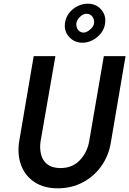

<svg xmlns="http://www.w3.org/2000/svg" viewBox="-20 -1005 702 1043"><path d="M395 -878Q397 -898 416 -915Q435 -932 453 -930Q471 -929 482 -914.5Q493 -900 491 -880Q489 -861 469 -844Q449 -827 431 -828Q413 -830 403 -844.5Q393 -859 395 -878ZM333 -880Q327 -836 355.5 -804.5Q384 -773 427 -773Q457 -773 483.5 -787Q510 -801 528.5 -824.5Q547 -848 551 -878Q557 -923 529 -954Q501 -985 457 -985Q428 -985 401 -971.5Q374 -958 355.5 -934Q337 -910 333 -880ZM163 -700 83 -230Q74 -159 96.5 -103Q119 -47 169.5 -14.5Q220 18 293 18Q368 18 429 -14Q490 -46 530 -102Q570 -158 582 -230L662 -700H544L464 -235Q453 -175 412 -133Q371 -91 305 -92Q262 -93 237 -112.5Q212 -132 203.5 -164.5Q195 -197 200 -235L281 -700Z"/></svg>

Font: Jost* 500 Medium Italic
Style: Italic
Weight: 500
Italic angle: -10°
Version: Version 3.200; ttfautohint (v0.97) -l 8 -r 50 -G 200 -x 14 -